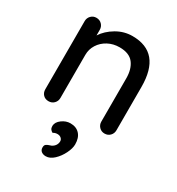

<svg xmlns="http://www.w3.org/2000/svg" viewBox="-189 -657 966 1045"><g transform="rotate(30 294.5 -134.5)"><path d="M518 -320V-48Q518 -28 504.5 -14Q491 0 470 0Q450 0 436.5 -14Q423 -28 423 -48V-319Q423 -378 396 -413Q369 -448 308 -448Q268 -448 235.5 -430.5Q203 -413 184.5 -383.5Q166 -354 166 -319V-48Q166 -28 152.5 -14Q139 0 118 0Q97 0 84 -13.5Q71 -27 71 -48V-476Q71 -496 84.5 -510Q98 -524 118 -524Q139 -524 152.5 -510Q166 -496 166 -476V-441Q192 -481 238.5 -508.5Q285 -536 338 -536Q518 -536 518 -320ZM255 267Q238 267 227 258.5Q216 250 216 234Q216 220 223 214.5Q230 209 239.5 206Q249 203 254 201Q268 194 275.5 182.5Q283 171 283 157Q283 146 274 138Q265 130 251 130Q235 130 224 138Q214 133 209 125.5Q204 118 204 105Q205 81 230 62.5Q255 44 283 44Q320 44 341 67Q362 90 362 131Q362 156 346 188.5Q330 221 305.5 244Q281 267 255 267Z"/></g></svg>

Font: Quicksand Medium
Style: Regular
Weight: 500
Designer: Andrew Paglinawan
Foundry: Andrew Paglinawan
Version: Version 3.000